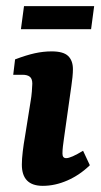

<svg xmlns="http://www.w3.org/2000/svg" viewBox="-20 -597 327 624"><path d="M212 -318 188 -148Q186 -134 184.5 -121.5Q183 -109 183 -98Q183 -83 195 -83Q203 -83 216.5 -89Q230 -95 250 -107L272 -60Q239 -28 199 -10.5Q159 7 119 7Q51 7 51 -62Q51 -80 54 -105Q57 -130 61 -152L80 -271Q82 -282 83.5 -299.5Q85 -317 85 -325Q85 -341 77 -347.5Q69 -354 53 -354H23L29 -404Q66 -418 93.5 -424Q121 -430 148 -430Q186 -430 201.5 -415Q217 -400 217 -372Q217 -361 215.5 -346Q214 -331 212 -318ZM58 -577H286L276 -502H48Z"/></svg>

Font: Yrsa
Style: Bold Italic
Weight: 700
Italic angle: -7.10001°
Version: Version 2.004